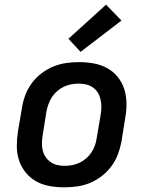

<svg xmlns="http://www.w3.org/2000/svg" viewBox="-20 -794 640 822"><path d="M255 8Q223 8 192 2.5Q161 -3 135 -17.5Q109 -32 90 -55.5Q71 -79 61.5 -107.5Q52 -136 52 -168Q52 -200 57 -232L74 -332Q78 -359 88 -386Q98 -413 115.5 -437Q133 -461 157 -479.5Q181 -498 208 -509Q235 -520 262.5 -524Q290 -528 318 -528Q350 -528 381 -522.5Q412 -517 438.5 -502.5Q465 -488 484 -464.5Q503 -441 512 -412.5Q521 -384 521.5 -352Q522 -320 516 -288L500 -188Q495 -161 485 -134Q475 -107 457.5 -83Q440 -59 416 -40.5Q392 -22 365.5 -11Q339 0 311 4Q283 8 255 8ZM256 -84Q272 -84 288.5 -87Q305 -90 320 -97Q335 -104 348.5 -115.5Q362 -127 371.5 -141.5Q381 -156 386.5 -171.5Q392 -187 394 -203L411 -303Q414 -320 414 -336.5Q414 -353 410.5 -368.5Q407 -384 399 -397Q391 -410 378.5 -419Q366 -428 350.5 -432Q335 -436 318 -436Q302 -436 285.5 -433Q269 -430 254 -423Q239 -416 225.5 -404.5Q212 -393 202.5 -378.5Q193 -364 187.5 -348.5Q182 -333 179 -317L163 -217Q160 -200 159.5 -183.5Q159 -167 162.5 -151.5Q166 -136 174.5 -123Q183 -110 195.5 -101Q208 -92 223.5 -88Q239 -84 256 -84ZM325 -572 273 -628 434 -774 500 -706Z"/></svg>

Font: Iosevka Semibold Extended
Style: Italic
Weight: 600
Width: 7
Italic angle: -9°
Monospace: yes
Designer: Belleve Invis
Foundry: Belleve Invis
Version: Version 32.5.0; ttfautohint (v1.8.4)